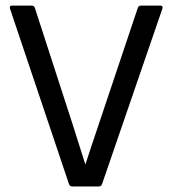

<svg xmlns="http://www.w3.org/2000/svg" viewBox="-20 -675 624 695"><path d="M242.2 0Q232.9 0 230 -7.8L16.1 -644Q13.2 -654.8 23.9 -654.8H94.2Q103 -654.8 106 -647L244.1 -221.2Q259.8 -173.3 288.1 -82H290Q301.8 -119.6 335 -217.8L479 -647Q481.9 -654.8 491.2 -654.8H560.1Q570.8 -654.8 567.9 -644L349.1 -7.8Q346.2 0 336.9 0Z"/></svg>

Font: Sofia Sans
Style: Regular
Weight: 400
Designer: Botio Nikoltchev, Ani Petrova
Foundry: lettersoup
Version: Version 4.100